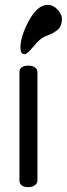

<svg xmlns="http://www.w3.org/2000/svg" viewBox="-20 -770 275 790"><path d="M60 -28V-473Q60 -500 98 -500Q113 -500 123.5 -493Q134 -486 134 -473V-28Q134 -15 123 -7.5Q112 0 97 0Q60 0 60 -28ZM64 -574Q64 -620 99 -685Q134 -750 177 -750Q199 -750 217 -730.5Q235 -711 235 -691Q235 -679 231.5 -669.5Q228 -660 224 -654.5Q220 -649 211 -642.5Q202 -636 197 -633.5Q192 -631 179.5 -626Q167 -621 163 -619Q143 -610 117.5 -578.5Q92 -547 81 -547Q64 -547 64 -574Z"/></svg>

Font: Happy Monkey
Style: Regular
Weight: 400
Version: Version 1.001